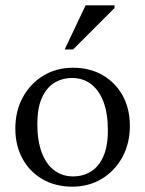

<svg xmlns="http://www.w3.org/2000/svg" viewBox="-20 -690 544 720"><path d="M254 -28.5Q291.5 -28.5 321 -46.8Q350.5 -65 367.5 -103.2Q384.5 -141.5 384.5 -201Q384.5 -265 367.8 -308.8Q351 -352.5 321 -375Q291 -397.5 250.5 -397.5Q213 -397.5 183.5 -379.2Q154 -361 137 -322.8Q120 -284.5 120 -225Q120 -161.5 136.8 -117.5Q153.5 -73.5 183.8 -51Q214 -28.5 254 -28.5ZM251 10Q188 10 139.8 -17.8Q91.5 -45.5 64.5 -94.8Q37.5 -144 37.5 -208Q37.5 -274 65.8 -325.5Q94 -377 142.8 -406.5Q191.5 -436 253.5 -436Q317 -436 365 -408.2Q413 -380.5 440 -331.5Q467 -282.5 467 -218Q467 -152 438.8 -100.5Q410.5 -49 361.8 -19.5Q313 10 251 10ZM222.5 -504.5 301 -670H409.5V-660L254 -504.5Z"/></svg>

Font: Newsreader Text
Style: Regular
Weight: 400
Designer: Hugues Gentile
Foundry: Production Type
Version: Version 1.001